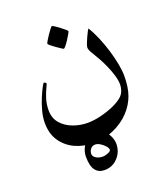

<svg xmlns="http://www.w3.org/2000/svg" viewBox="-147 -557 893 1024"><g transform="rotate(-20 299.0 -45.0)"><path d="M539.6 -72.3Q539.6 -7.3 523.4 37.6Q506.8 84 470 122.8Q433.1 161.6 379.6 185.1Q326.2 208.5 258.8 208.5Q207 208.5 160.6 187.5Q114.3 166.5 84.7 124.5Q55.2 82.5 55.2 19Q55.2 -13.2 64.7 -48.3Q74.2 -83.5 87.2 -114.5Q100.1 -145.5 110.6 -164.8Q121.1 -184.1 123 -184.1Q127 -184.1 131.6 -181.4Q136.2 -178.7 136.2 -173.8Q136.2 -171.9 126.5 -152.1Q116.7 -132.3 106.9 -101.8Q97.2 -71.3 97.2 -36.1Q97.2 7.8 123 37.6Q148.9 67.4 189 82.3Q229 97.2 271 97.2Q306.6 97.2 346.7 87.4Q386.7 77.6 421.4 62.3Q456.1 46.9 475.6 29.3Q490.7 15.6 496.8 -2.4Q502.9 -20.5 502.9 -35.6Q502.9 -60.1 493.9 -89.8Q484.9 -119.6 471.7 -149.2Q458.5 -178.7 445.8 -201.2Q431.2 -227.1 418.5 -247.6Q405.8 -268.1 405.8 -280.3Q405.8 -287.1 411.1 -301.5Q416.5 -315.9 423.8 -332Q431.2 -348.1 437.5 -360.4Q443.8 -372.6 446.3 -374.5Q465.3 -344.2 482.2 -304.2Q499 -264.2 512 -221.7Q524.9 -179.2 532.2 -140.1Q539.6 -101.1 539.6 -72.3ZM341.3 -397.9Q341.3 -395 334.2 -382.6Q327.1 -370.1 317.4 -355Q307.6 -339.8 298.6 -328.9Q289.6 -317.9 286.1 -317.9Q284.2 -317.9 272.9 -325.2Q261.7 -332.5 247.6 -342.5Q233.4 -352.5 222.9 -361.3Q212.4 -370.1 212.4 -372.6Q212.4 -376 219.7 -388.7Q227.1 -401.4 237.3 -416.3Q247.6 -431.2 256.1 -442.4Q264.6 -453.6 267.1 -453.6Q270.5 -453.6 282.2 -446Q293.9 -438.5 307.6 -428Q321.3 -417.5 331.3 -408.9Q341.3 -400.4 341.3 -397.9ZM376 253.4Q376 298.8 345.7 331.8Q315.4 364.7 269.5 364.7Q236.3 364.7 218 340.8Q199.7 316.9 199.7 265.1Q199.7 223.6 227.3 190.4Q254.9 157.2 299.8 157.2Q320.8 157.2 338.1 172.9Q355.5 188.5 365.7 210.9Q376 233.4 376 253.4ZM332.5 272Q332.5 262.7 321.8 250.2Q311 237.8 295.9 228.5Q280.8 219.2 268.1 219.2Q251 219.2 241.2 231.9Q231.4 244.6 231.4 258.8Q231.4 274.4 248 284.2Q264.6 293.9 286.1 293.9Q298.3 293.9 315.4 286.9Q332.5 279.8 332.5 272Z"/></g></svg>

Font: Scheherazade New Medium
Style: Regular
Weight: 500
Designer: SIL International
Foundry: SIL International
Version: Version 4.000